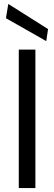

<svg xmlns="http://www.w3.org/2000/svg" viewBox="-20 -951 274 971"><path d="M75 0V-700H159V0ZM214 -743 10 -859 22 -931 223 -804Z"/></svg>

Font: DM Sans
Style: Regular
Weight: 400
Designer: Colophon Foundry, Jonny Pinhorn
Foundry: Colophon Foundry
Version: Version 4.004; ttfautohint (v1.8.4.7-5d5b)